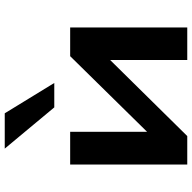

<svg xmlns="http://www.w3.org/2000/svg" viewBox="-20 -790 810 810"><g transform="rotate(-90 385.0 -385.0)"><path d="M96 0V-494H234V-135H200L553 -494H674V0H537V-360H571L216 0ZM337 -561 163 -770H312L440 -561Z"/></g></svg>

Font: Nunito Sans 10pt Expanded
Style: Bold
Weight: 700
Width: 7
Designer: Vernon Adams
Foundry: Vernon Adams
Version: Version 3.101;gftools[0.9.27]